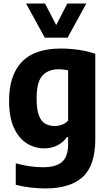

<svg xmlns="http://www.w3.org/2000/svg" viewBox="-20 -828 610 1078"><path d="M234 230Q195.5 230 151.8 225Q108 220 68.5 209.5V89Q108.5 100 147.2 105.5Q186 111 221.5 111Q293.5 111 328 81.5Q362.5 52 362.5 -19.5V-58H355.5Q335 -29 302.5 -12Q270 5 227.5 5Q176.5 5 131.5 -22.5Q86.5 -50 58.8 -109Q31 -168 31 -263Q31 -405.5 102.5 -480.5Q174 -555.5 322.5 -555.5Q370.5 -555.5 422.2 -548Q474 -540.5 515 -526V-46.5Q515 100.5 445 165.2Q375 230 234 230ZM288 -120.5Q308.5 -120.5 328.5 -128Q348.5 -135.5 362.5 -151V-433.5Q352 -435.5 337.8 -437.2Q323.5 -439 309.5 -439Q250 -439 217.8 -403Q185.5 -367 185.5 -276Q185.5 -214.5 198 -180.8Q210.5 -147 233.5 -133.8Q256.5 -120.5 288 -120.5ZM231.5 -616.5 126.5 -808H233L295.5 -687L358 -808H464.5L359.5 -616.5Z"/></svg>

Font: Encode Sans SmCnd
Style: Bold
Weight: 700
Width: 4
Designer: Multiple Designers
Foundry: Impallari Type
Version: Version 3.002; ttfautohint (v1.8.3) -l 8 -r 50 -G 200 -x 14 